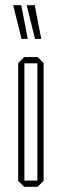

<svg xmlns="http://www.w3.org/2000/svg" viewBox="-20 -720 238 740"><path d="M74 -476V-500H125L148 -477V-476ZM73 0 50 -23V-24H124V0ZM50 -24V-477L73 -500H74V-24ZM124 0V-476H148V-23L125 0ZM115 -570 83 -699V-700H114L139 -570ZM63 -570 31 -699V-700H62L87 -570Z"/></svg>

Font: Foldit Thin
Style: Regular
Weight: 100
Designer: Sophia Tai
Foundry: Sophia Tai
Version: Version 1.003